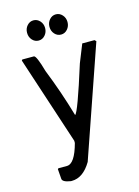

<svg xmlns="http://www.w3.org/2000/svg" viewBox="-128 -737 725 1003"><g transform="rotate(-15 234.5 -235.0)"><path d="M108.9 -483.4Q122.6 -483.4 147.9 -393.6Q198.7 -266.6 237.8 -131.8Q254.4 -139.6 331.5 -385.7L370.6 -483.4H437L444.8 -475.6L237.8 122.1Q193.8 196.3 132.3 196.3H127.4Q81.5 189.5 81.5 169.9Q81.5 169.4 81.5 168.9L77.6 118.2L81.5 114.3H127.4Q170.4 114.3 198.7 8.8V-2.9L42.5 -478.5L46.4 -483.4ZM227.5 -611.3Q227.5 -633.8 241.7 -649.9Q255.9 -666 276.4 -666Q296.4 -666 311 -649.9Q325.2 -634.3 325.2 -611.3Q325.2 -588.9 311 -572.8Q296.9 -556.6 276.4 -556.6Q255.9 -556.6 241.7 -572.5Q227.5 -588.4 227.5 -611.3ZM106.4 -611.3Q106.4 -633.8 120.6 -649.9Q134.8 -666 155.3 -666Q175.3 -666 189.9 -649.9Q204.1 -634.3 204.1 -611.3Q204.1 -588.9 189.9 -572.8Q175.8 -556.6 155.3 -556.6Q134.8 -556.6 120.6 -572.5Q106.4 -588.4 106.4 -611.3Z"/></g></svg>

Font: LaylaThuluth
Style: Regular
Weight: 400
Version: Version 2.0